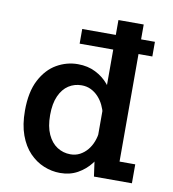

<svg xmlns="http://www.w3.org/2000/svg" viewBox="-84 -824 819 909"><g transform="rotate(10 325.0 -369.5)"><path d="M250.5 -608V-678.5H600V-608ZM265 11Q224.5 11 186.2 -4.8Q148 -20.5 117.2 -52.5Q86.5 -84.5 68.5 -134Q50.5 -183.5 50.5 -251Q50.5 -341 80.5 -398.5Q110.5 -456 158.2 -483.5Q206 -511 260 -511Q307.5 -511 344.8 -492.2Q382 -473.5 407.2 -443.5Q432.5 -413.5 446 -379.2Q459.5 -345 459.5 -313.5L416 -298Q411.5 -319.5 401.2 -340.8Q391 -362 375.5 -378.8Q360 -395.5 339.8 -405.5Q319.5 -415.5 294.5 -415.5Q260 -415.5 232.2 -397.5Q204.5 -379.5 188 -343Q171.5 -306.5 171.5 -251Q171.5 -195.5 188.5 -158.5Q205.5 -121.5 234.2 -103Q263 -84.5 298 -84.5Q323 -84.5 343.2 -95.2Q363.5 -106 378.8 -124.2Q394 -142.5 403 -166Q412 -189.5 414 -214L460.5 -198.5Q460.5 -166.5 448 -130.2Q435.5 -94 410.5 -62Q385.5 -30 349 -9.5Q312.5 11 265 11ZM533.5 -750V-36.5L479 -91H609V0H426.5L412 -104V-750Z"/></g></svg>

Font: Trispace Thin Medium
Style: Regular
Weight: 500
Version: Version 1.210